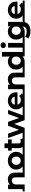

<svg xmlns="http://www.w3.org/2000/svg" viewBox="2654 -3482 1033 6384"><g transform="rotate(-90 3170.0 -290.5)"><path d="M399 -546Q463 -546 513.5 -520.5Q564 -495 593 -442.5Q622 -390 622 -308V0H466V-284Q466 -349 437.5 -380Q409 -411 357 -411Q320 -411 290.5 -395.5Q261 -380 244.5 -348Q228 -316 228 -266V0H72V-538H221V-389L193 -434Q222 -488 276 -517Q330 -546 399 -546ZM466 -53H693V13H466ZM-2 -53H228V13H-2Z M1019 10Q933 10 866.5 -25.5Q800 -61 761.5 -124.5Q723 -188 723 -269Q723 -350 761.5 -412.5Q800 -475 866.5 -510.5Q933 -546 1019 -546Q1104 -546 1170.5 -510.5Q1237 -475 1275.5 -412.5Q1314 -350 1314 -269Q1314 -187 1276 -124Q1238 -61 1171 -25.5Q1104 10 1019 10ZM689 13V-53H1348V13ZM1019 -118Q1058 -118 1089 -136Q1120 -154 1138 -188Q1156 -222 1156 -269Q1156 -316 1138 -349Q1120 -382 1089 -400Q1058 -418 1019 -418Q980 -418 949 -400Q918 -382 899.5 -349Q881 -316 881 -269Q881 -222 899.5 -188Q918 -154 949 -136Q980 -118 1019 -118Z M1638 8Q1543 8 1490 -40.5Q1437 -89 1437 -185V-657H1593V-187Q1593 -153 1611 -134.5Q1629 -116 1660 -116Q1697 -116 1723 -136L1765 -26Q1741 -9 1707.5 -0.5Q1674 8 1638 8ZM1344 13V-53H1783V13ZM1354 -418V-538H1727V-418Z M2112 13 1966 0 1772 -538H1919L2080 -75H2010L2178 -538H2310L2473 -75H2403L2569 -538H2707L2512 0L2366 13L2218 -397H2264ZM1768 13V-53H2112V13ZM2366 13V-53H2710V13Z M3032 10Q2940 10 2870.5 -26Q2801 -62 2763 -125Q2725 -188 2725 -269Q2725 -350 2762.5 -412.5Q2800 -475 2865 -510.5Q2930 -546 3012 -546Q3091 -546 3154.5 -512.5Q3218 -479 3255 -416.5Q3292 -354 3292 -267Q3292 -258 3291 -246.5Q3290 -235 3289 -225H2852V-316H3207L3147 -289Q3147 -331 3130 -362Q3113 -393 3083 -410.5Q3053 -428 3013 -428Q2973 -428 2942.5 -410.5Q2912 -393 2895 -361.5Q2878 -330 2878 -287V-263Q2878 -218 2897.5 -184Q2917 -150 2952.5 -132Q2988 -114 3036 -114Q3079 -114 3111.5 -127Q3144 -140 3171 -167L3254 -82Q3216 -40 3160.5 -15Q3105 10 3032 10ZM2691 -53H3326V13H2691Z M3723 -546Q3787 -546 3837.5 -520.5Q3888 -495 3917 -442.5Q3946 -390 3946 -308V0H3790V-284Q3790 -349 3761.5 -380Q3733 -411 3681 -411Q3644 -411 3614.5 -395.5Q3585 -380 3568.5 -348Q3552 -316 3552 -266V0H3396V-538H3545V-389L3517 -434Q3546 -488 3600 -517Q3654 -546 3723 -546ZM3790 -53H4017V13H3790ZM3322 -53H3552V13H3322Z M4013 13V-53H4318V13ZM4565 13V-53H4709V13ZM4486 13V-110L4489 -270L4479 -429V-742H4635V13ZM4318 13Q4242 13 4181 -22Q4120 -57 4084.5 -120.5Q4049 -184 4049 -269Q4049 -354 4084.5 -416Q4120 -478 4181 -512Q4242 -546 4318 -546Q4386 -546 4437 -516Q4488 -486 4516 -425Q4544 -364 4544 -269Q4544 -173 4517 -110.5Q4490 -48 4439.5 -17.5Q4389 13 4318 13ZM4345 -115Q4383 -115 4414 -133.5Q4445 -152 4463.5 -186.5Q4482 -221 4482 -268Q4482 -315 4463.5 -348.5Q4445 -382 4414 -400Q4383 -418 4345 -418Q4306 -418 4275 -400Q4244 -382 4225.5 -348.5Q4207 -315 4207 -268Q4207 -220 4225.5 -185.5Q4244 -151 4275 -133Q4306 -115 4345 -115Z M4779 0V-538H4935V0ZM4705 -53H5010V13H4705ZM4857 -613Q4814 -613 4787 -638Q4760 -663 4760 -700Q4760 -737 4787 -762Q4814 -787 4857 -787Q4900 -787 4927 -763.5Q4954 -740 4954 -703Q4954 -664 4927.5 -638.5Q4901 -613 4857 -613Z M5335 206Q5268 206 5201.5 189.5Q5135 173 5083 140L5142 31Q5178 54 5225 67.5Q5272 81 5319 81Q5397 81 5438 46Q5479 11 5479 -61V-151L5489 -286L5487 -422V-538H5635V-79Q5635 17 5598.5 80.5Q5562 144 5495 175Q5428 206 5335 206ZM5006 13V-53H5315L5318 13ZM5318 13Q5240 13 5178 -22Q5116 -57 5080.5 -120.5Q5045 -184 5045 -269Q5045 -354 5080.5 -416Q5116 -478 5177.5 -512Q5239 -546 5317 -546Q5386 -546 5436.5 -516Q5487 -486 5514.5 -424.5Q5542 -363 5542 -267Q5542 -174 5515 -111.5Q5488 -49 5437.5 -18Q5387 13 5318 13ZM5341 -118Q5381 -118 5412 -136Q5443 -154 5461.5 -188Q5480 -222 5480 -269Q5480 -316 5461.5 -349Q5443 -382 5412 -400Q5381 -418 5341 -418Q5302 -418 5270.5 -400Q5239 -382 5221 -349Q5203 -316 5203 -269Q5203 -222 5221 -188Q5239 -154 5270.5 -136Q5302 -118 5341 -118ZM5543 13V-53H5711V13Z M6048 10Q5956 10 5886.5 -26Q5817 -62 5779 -125Q5741 -188 5741 -269Q5741 -350 5778.5 -412.5Q5816 -475 5881 -510.5Q5946 -546 6028 -546Q6107 -546 6170.5 -512.5Q6234 -479 6271 -416.5Q6308 -354 6308 -267Q6308 -258 6307 -246.5Q6306 -235 6305 -225H5868V-316H6223L6163 -289Q6163 -331 6146 -362Q6129 -393 6099 -410.5Q6069 -428 6029 -428Q5989 -428 5958.5 -410.5Q5928 -393 5911 -361.5Q5894 -330 5894 -287V-263Q5894 -218 5913.5 -184Q5933 -150 5968.5 -132Q6004 -114 6052 -114Q6095 -114 6127.5 -127Q6160 -140 6187 -167L6270 -82Q6232 -40 6176.5 -15Q6121 10 6048 10ZM5707 -53H6342V13H5707Z"/></g></svg>

Font: Montserrat Underline Thin
Style: Bold
Weight: 700
Version: Version 9.000